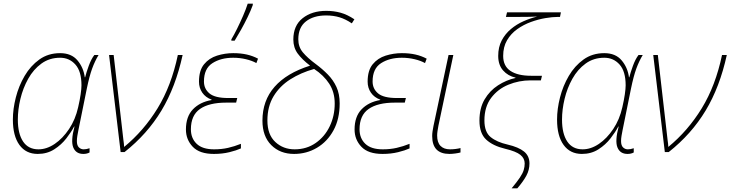

<svg xmlns="http://www.w3.org/2000/svg" viewBox="-20 -827 3972 1044"><path d="M185 10Q121 10 85.5 -39Q50 -88 50 -177Q50 -234 66 -297Q82 -360 114 -414.5Q146 -469 194 -503.5Q242 -538 307 -538Q368 -538 401 -499Q434 -460 441 -407H443Q449 -432 462.5 -469Q476 -506 493 -528H516Q496 -495 481 -454Q466 -413 452 -345L406 -118Q403 -103 400.5 -88Q398 -73 398 -60Q398 -36 409 -25.5Q420 -15 435 -15Q450 -15 467 -21V2Q453 10 433 10Q393 10 378.5 -25Q364 -60 385 -139H383Q368 -110 341 -75Q314 -40 275 -15Q236 10 185 10ZM189 -15Q234 -15 277.5 -44.5Q321 -74 355.5 -125.5Q390 -177 405 -244Q414 -283 418.5 -314Q423 -345 423 -363Q423 -439 390 -476Q357 -513 307 -513Q249 -513 205.5 -481.5Q162 -450 133.5 -399Q105 -348 91 -289.5Q77 -231 77 -177Q77 -100 105.5 -57.5Q134 -15 189 -15Z M636 0 573 -528H598L651 -66Q653 -56 653.5 -47Q654 -38 655 -28Q762 -116 837 -238.5Q912 -361 947 -528H973Q935 -354 858 -226Q781 -98 657 0Z M1143 10Q1065 10 1028 -29Q991 -68 991 -123Q991 -193 1029 -232.5Q1067 -272 1130 -283L1131 -285Q1098 -297 1080 -323Q1062 -349 1062 -383Q1062 -444 1089.5 -477.5Q1117 -511 1160 -524.5Q1203 -538 1248 -538Q1289 -538 1322 -530.5Q1355 -523 1383 -508L1374 -484Q1351 -497 1317.5 -505Q1284 -513 1248 -513Q1181 -513 1135 -483.5Q1089 -454 1089 -384Q1089 -344 1119 -319Q1149 -294 1221 -294H1270L1264 -269H1210Q1117 -269 1067.5 -234.5Q1018 -200 1018 -124Q1018 -75 1049.5 -45Q1081 -15 1144 -15Q1185 -15 1220 -23Q1255 -31 1290 -45V-20Q1266 -9 1227.5 0.5Q1189 10 1143 10ZM1238 -606V-613Q1253 -638 1269.5 -671.5Q1286 -705 1301.5 -740.5Q1317 -776 1327 -807H1355L1354 -798Q1343 -768 1326 -733Q1309 -698 1290.5 -665Q1272 -632 1256 -606Z M1579 10Q1503 10 1455 -38Q1407 -86 1407 -171Q1407 -280 1473 -355Q1539 -430 1666 -470Q1623 -503 1599 -535.5Q1575 -568 1575 -612Q1575 -688 1625.5 -728Q1676 -768 1754 -768Q1795 -768 1831.5 -758Q1868 -748 1907 -722L1893 -700Q1859 -723 1826 -733Q1793 -743 1753 -743Q1685 -743 1643.5 -710.5Q1602 -678 1602 -613Q1602 -572 1627 -542Q1652 -512 1698 -478Q1733 -452 1762.5 -422Q1792 -392 1809.5 -354Q1827 -316 1827 -265Q1827 -180 1793.5 -118.5Q1760 -57 1703.5 -23.5Q1647 10 1579 10ZM1582 -15Q1647 -15 1696.5 -49.5Q1746 -84 1773 -140.5Q1800 -197 1800 -264Q1800 -326 1770 -372Q1740 -418 1688 -452Q1616 -432 1558.5 -395.5Q1501 -359 1467.5 -303.5Q1434 -248 1434 -172Q1434 -95 1477 -55Q1520 -15 1582 -15Z M2060 10Q1982 10 1945 -29Q1908 -68 1908 -123Q1908 -193 1946 -232.5Q1984 -272 2047 -283L2048 -285Q2015 -297 1997 -323Q1979 -349 1979 -383Q1979 -444 2006.5 -477.5Q2034 -511 2077 -524.5Q2120 -538 2165 -538Q2206 -538 2239 -530.5Q2272 -523 2300 -508L2291 -484Q2268 -497 2234.5 -505Q2201 -513 2165 -513Q2098 -513 2052 -483.5Q2006 -454 2006 -384Q2006 -344 2036 -319Q2066 -294 2138 -294H2187L2181 -269H2127Q2034 -269 1984.5 -234.5Q1935 -200 1935 -124Q1935 -75 1966.5 -45Q1998 -15 2061 -15Q2102 -15 2137 -23Q2172 -31 2207 -45V-20Q2183 -9 2144.5 0.5Q2106 10 2060 10Z M2424 10Q2330 10 2330 -87Q2330 -100 2332 -113Q2334 -126 2337 -142L2419 -528H2445L2364 -144Q2361 -128 2359 -114.5Q2357 -101 2357 -90Q2357 -52 2375.5 -33.5Q2394 -15 2427 -15Q2442 -15 2457.5 -17Q2473 -19 2484 -22V2Q2474 5 2456 7.5Q2438 10 2424 10Z M2762 197Q2791 162 2806.5 139Q2822 116 2827.5 98Q2833 80 2833 62Q2833 34 2809.5 15Q2786 -4 2727 -18Q2660 -34 2623.5 -68Q2587 -102 2587 -171Q2587 -239 2615 -286.5Q2643 -334 2688 -363Q2733 -392 2783 -403V-405Q2742 -414 2715.5 -444Q2689 -474 2689 -523Q2689 -571 2708 -607Q2727 -643 2758 -669Q2789 -695 2826.5 -711.5Q2864 -728 2901 -737Q2876 -736 2855.5 -735.5Q2835 -735 2798 -735H2731L2737 -760H3030L3025 -735H3013Q2984 -735 2945.5 -728.5Q2907 -722 2867 -707.5Q2827 -693 2792.5 -668.5Q2758 -644 2737 -608Q2716 -572 2716 -523Q2716 -468 2755.5 -441.5Q2795 -415 2868 -415H2927L2921 -390H2865Q2802 -390 2744.5 -366.5Q2687 -343 2650.5 -294.5Q2614 -246 2614 -172Q2614 -109 2648 -81.5Q2682 -54 2740 -41Q2800 -27 2829.5 -3Q2859 21 2859 62Q2859 97 2842 128.5Q2825 160 2793 197Z M3144 10Q3080 10 3044.5 -39Q3009 -88 3009 -177Q3009 -234 3025 -297Q3041 -360 3073 -414.5Q3105 -469 3153 -503.5Q3201 -538 3266 -538Q3327 -538 3360 -499Q3393 -460 3400 -407H3402Q3408 -432 3421.5 -469Q3435 -506 3452 -528H3475Q3455 -495 3440 -454Q3425 -413 3411 -345L3365 -118Q3362 -103 3359.5 -88Q3357 -73 3357 -60Q3357 -36 3368 -25.5Q3379 -15 3394 -15Q3409 -15 3426 -21V2Q3412 10 3392 10Q3352 10 3337.5 -25Q3323 -60 3344 -139H3342Q3327 -110 3300 -75Q3273 -40 3234 -15Q3195 10 3144 10ZM3148 -15Q3193 -15 3236.5 -44.5Q3280 -74 3314.5 -125.5Q3349 -177 3364 -244Q3373 -283 3377.5 -314Q3382 -345 3382 -363Q3382 -439 3349 -476Q3316 -513 3266 -513Q3208 -513 3164.5 -481.5Q3121 -450 3092.5 -399Q3064 -348 3050 -289.5Q3036 -231 3036 -177Q3036 -100 3064.5 -57.5Q3093 -15 3148 -15Z M3595 0 3532 -528H3557L3610 -66Q3612 -56 3612.5 -47Q3613 -38 3614 -28Q3721 -116 3796 -238.5Q3871 -361 3906 -528H3932Q3894 -354 3817 -226Q3740 -98 3616 0Z"/></svg>

Font: Noto Sans Disp Thin
Style: Italic
Weight: 100
Italic angle: -12°
Designer: Monotype Design Team
Foundry: Monotype Imaging Inc.
Version: Version 2.000;GOOG;noto-source:20170915:90ef993387c0